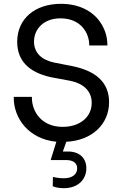

<svg xmlns="http://www.w3.org/2000/svg" viewBox="-20 -735 639 1005"><path d="M551 -200C551 -300 487 -363 358 -389L266 -407C199 -420 158 -458 158 -517C158 -586 212 -639 296 -639C407 -639 447 -558 447 -500V-497H542V-501C542 -536 533 -571 514 -604C477 -670 402 -715 299 -715C163 -715 70 -637 70 -516C70 -419 129 -357 246 -331L348 -312C413 -299 460 -261 460 -197C460 -120 396 -71 308 -71C195 -71 147 -154 147 -223V-228H52V-223C52 -116 130 -7 275 7L246 100V103H329C354 103 384 113 384 146C384 177 359 198 315 198C296 198 277 196 257 191L256 240C273 247 293 250 314 250C391 250 432 202 432 146C432 95 399 58 335 58H309L327 7C461 1 551 -85 551 -200Z"/></svg>

Font: Be Vietnam
Style: Regular
Weight: 400
Designer: Gabriel Lam
Foundry: TypeRant
Version: Version 4.000